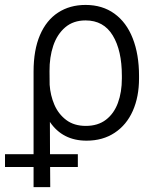

<svg xmlns="http://www.w3.org/2000/svg" viewBox="-71 -558 625 775"><path d="M274.4 -538.1Q342.3 -538.1 390.9 -502.9Q439.5 -467.8 464.8 -403.1Q490.2 -338.4 490.2 -252V-241.2Q490.2 -167.5 465.1 -110.6Q439.9 -53.7 391.8 -22Q343.8 9.8 278.3 9.8Q181.6 9.8 130.4 -65.9L130.9 64.5H243.2V116.2H131.3L131.8 197.3H64.5V116.2H-50.8V64.5H64.5V-269.5Q64.5 -356 90.3 -416.3Q116.2 -476.6 163.6 -507.3Q210.9 -538.1 274.4 -538.1ZM129.4 -215.8Q132.3 -173.3 148.4 -135.5Q164.6 -97.7 196.3 -73.7Q228 -49.8 275.4 -49.8Q324.2 -49.8 356.7 -74.7Q389.2 -99.6 405 -142.8Q420.9 -186 420.9 -241.2V-252Q420.9 -354.5 384 -415Q347.2 -475.6 274.4 -475.6Q225.1 -475.6 192.4 -447.8Q159.7 -419.9 144 -373.5Q128.4 -327.1 128.9 -270.5Z"/></svg>

Font: Pretendard GOV Light
Style: Regular
Weight: 300
Designer: Base glyphs from Inter by Rasmus Andersson; Hangeul glyphs from Noto Sans CJK(Source Han Sans) by Jang Soo-young and Kan
Foundry: Kil Hyung-jin
Version: Version 1.309